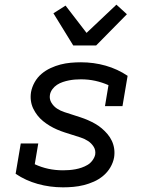

<svg xmlns="http://www.w3.org/2000/svg" viewBox="-20 -795 640 823"><path d="M250 8Q194 8 142 -6.5Q90 -21 47 -50L69 -180H144L129 -91Q157 -78 187 -71.5Q217 -65 250 -65Q263 -65 276.5 -66Q290 -67 303.5 -69.5Q317 -72 330 -76.5Q343 -81 355 -88Q367 -95 376 -107Q385 -119 388 -132Q391 -151 381.5 -166Q372 -181 357.5 -190.5Q343 -200 326 -205.5Q309 -211 291.5 -216.5Q274 -222 257 -227.5Q240 -233 224 -240Q208 -247 193 -256Q178 -265 164.5 -276Q151 -287 140.5 -300.5Q130 -314 122.5 -329.5Q115 -345 112.5 -363Q110 -381 113 -400Q117 -422 128.5 -442.5Q140 -463 157.5 -478Q175 -493 196.5 -503Q218 -513 239.5 -518.5Q261 -524 283 -526Q305 -528 327 -528Q382 -528 433 -513.5Q484 -499 527 -470L505 -340H430L445 -430Q418 -442 388.5 -448.5Q359 -455 327 -455Q314 -455 301.5 -454Q289 -453 276 -450.5Q263 -448 249.5 -443.5Q236 -439 224.5 -431.5Q213 -424 204.5 -412.5Q196 -401 194 -388Q191 -370 200.5 -354.5Q210 -339 224.5 -329.5Q239 -320 256 -314.5Q273 -309 290 -303.5Q307 -298 324 -292.5Q341 -287 357 -280Q373 -273 388 -264.5Q403 -256 416.5 -244.5Q430 -233 441 -220Q452 -207 459.5 -191Q467 -175 469.5 -157Q472 -139 469 -120Q465 -98 453 -77.5Q441 -57 422.5 -41.5Q404 -26 382.5 -16.5Q361 -7 339 -1.5Q317 4 294.5 6Q272 8 250 8ZM294 -600 209 -738 261 -771 351 -654 479 -775 524 -734 392 -600Z"/></svg>

Font: Iosevka HT Extended
Style: Italic
Weight: 400
Width: 7
Italic angle: -9°
Monospace: yes
Designer: Belleve Invis
Foundry: Belleve Invis
Version: Version 32.3.0; ttfautohint (v1.8.4)